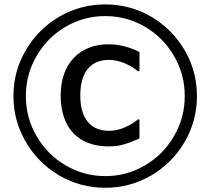

<svg xmlns="http://www.w3.org/2000/svg" viewBox="-20 -762 969 884"><path d="M886.7 -319.8C886.7 -396.5 867.7 -466.8 830.1 -531.2C792 -595.7 740.7 -647 676.3 -685.1C611.3 -722.7 541 -741.7 464.4 -741.7C387.7 -741.7 317.4 -722.7 252.9 -685.1C188 -647 136.7 -595.7 99.1 -531.2C61 -466.8 42 -396.5 42 -319.8C42 -243.2 61 -172.9 99.1 -108.4C136.7 -43.5 188 7.8 252.9 45.9C317.4 83.5 387.7 102.5 464.4 102.5C541 102.5 611.3 83.5 676.3 45.9C740.7 7.8 792 -43.5 830.1 -108.4C867.7 -172.9 886.7 -243.2 886.7 -319.8ZM830.6 -319.8C830.6 -252.9 814 -191.4 781.2 -135.3C748.5 -78.6 704.1 -33.7 647.9 -1C591.8 32.2 530.8 48.8 464.8 48.8C398.9 48.8 337.9 32.2 281.7 -1C225.6 -33.7 181.2 -78.6 148.4 -135.3C115.7 -191.4 99.1 -252.9 99.1 -319.8C99.1 -386.7 115.7 -448.2 148.4 -504.4C181.2 -560.5 225.6 -605.5 281.7 -638.7C337.9 -671.4 398.9 -688 464.8 -688C530.8 -688 591.8 -671.4 647.9 -638.7C704.1 -605.5 748.5 -560.5 781.2 -504.4C814 -448.2 830.6 -386.7 830.6 -319.8ZM622.1 -211.9H614.3C599.1 -198.7 579.6 -186.5 555.2 -175.8C530.8 -165 506.3 -159.7 481.4 -159.7C397 -159.7 349.6 -216.8 349.6 -322.3C349.6 -431.2 398.9 -486.3 481.4 -486.3C504.9 -486.3 529.3 -481 554.2 -470.7C579.1 -460 599.1 -447.8 614.3 -434.1H622.1V-522.5C581.1 -543.5 530.3 -558.1 479.5 -558.1C348.1 -558.1 259.3 -470.7 259.3 -322.3C259.3 -171.4 342.8 -87.9 479.5 -87.9C506.3 -87.9 529.8 -90.8 550.3 -97.2C570.8 -103 594.7 -112.3 622.1 -124.5Z"/></svg>

Font: SG Kara SemiBold
Style: Regular
Weight: 400
Designer: Damoon Khanjanzadeh
Version: Version 1.000